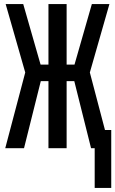

<svg xmlns="http://www.w3.org/2000/svg" viewBox="-20 -734 571 951"><path d="M6 0H99L182 -332H220V0H310V-332H348L431 0H449V197H531V-90H500L425 -375L522 -714H435L349 -414H310V-714H220V-414H181L95 -714H8L105 -375Z"/></svg>

Font: Noto Sans Mono Condensed Medium
Style: Regular
Weight: 500
Width: 3
Designer: Monotype Design Team
Foundry: Monotype Imaging Inc.
Version: Version 2.014